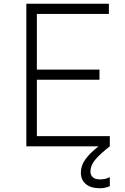

<svg xmlns="http://www.w3.org/2000/svg" viewBox="-20 -778 664 1021"><path d="M120 0ZM564 -54V0H120V-758H559V-704H176V-408H509V-354H176V-54ZM410 140Q410 103 433.5 70Q457 37 504 0H564Q513 40 487 70.5Q461 101 461 135Q461 153 473.5 164.5Q486 176 512 176Q541 176 564 164V212Q539 223 512 223Q462 223 436 200.5Q410 178 410 140Z"/></svg>

Font: Biryani UltraLight
Style: Regular
Weight: 250
Designer: Dan Reynolds and Mathieu Réguer
Foundry: Dan Reynolds and Mathieu Réguer
Version: Version 1.003; ttfautohint (v1.1) -l 5 -r 5 -G 72 -x 0 -D la